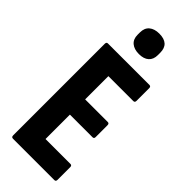

<svg xmlns="http://www.w3.org/2000/svg" viewBox="-279 -900 935 935"><g transform="rotate(45 188.0 -433.0)"><path d="M50 0Q39 0 39 -12V-643Q39 -655 49 -655H335Q345 -655 345 -643V-556Q345 -544 335 -544H163V-384H319Q329 -384 329 -372V-290Q329 -279 319 -279H163V-111H335Q345 -111 345 -99V-12Q345 0 335 0ZM192 -725Q159 -725 140 -741Q121 -757 121 -787V-803Q121 -834 140 -850Q159 -866 192 -866Q261 -866 261 -803V-787Q261 -757 243 -741Q225 -725 192 -725Z"/></g></svg>

Font: Sofia Sans Extra Condensed ExtraBold
Style: Regular
Weight: 800
Designer: Botio Nikoltchev, Ani Petrova
Foundry: lettersoup
Version: Version 4.101; ttfautohint (v1.8.4.7-5d5b)